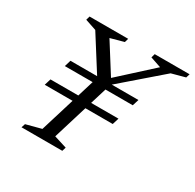

<svg xmlns="http://www.w3.org/2000/svg" viewBox="-148 -838 1014 999"><g transform="rotate(30 359.0 -338.0)"><path d="M177 -630.5 110 -653 116.5 -676H348.5L342 -653L262 -631L384 -437.5L359 -442.5L566 -631L501.5 -653L508 -676H717.5L710.5 -653L629.5 -631L388.5 -422.5L273.5 -47L350 -23L343 0H98L105.5 -23L196.5 -47L310.5 -419.5ZM512.5 -291 500.5 -252H92L104 -291ZM554 -427 542 -388.5H134L145.5 -427Z"/></g></svg>

Font: Newsreader 16pt 16pt
Style: Italic
Weight: 400
Italic angle: -17°
Version: Version 1.003